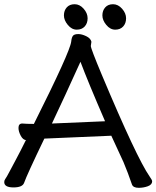

<svg xmlns="http://www.w3.org/2000/svg" viewBox="-27 -879 744 914"><path d="M220.2 -291 473.1 -301.8Q391.1 -491.2 356 -585Q278.3 -413.1 220.2 -291ZM633.3 15.1Q606.9 15.1 601.1 -1Q582 -57.1 561 -106.9L502.9 -232.9L184.1 -219.2Q101.1 -46.9 87.4 -7.8Q79.1 13.2 37.1 13.2Q-6.8 13.2 -6.8 -12.2Q-6.8 -20 -2.4 -26.1Q2 -32.2 6.1 -39.6Q10.3 -46.9 19.8 -64.9Q29.3 -83 48.8 -119.4Q68.4 -155.8 96.2 -211.9H99.1Q83 -211.9 72 -232.4Q61 -252.9 61 -270Q61 -291 79.1 -291Q98.1 -289.1 134.3 -289.1Q307.1 -633.8 312 -681.2Q314 -701.2 320.6 -709Q327.1 -716.8 346.2 -716.8Q362.3 -716.8 383.3 -706.8Q404.3 -696.8 408.2 -680.2L405.3 -660.2Q405.3 -647.9 458 -522Q624 -127 685.1 -39.1Q697.3 -22 697.3 -16.1Q697.3 0 676.8 7.6Q656.2 15.1 633.3 15.1ZM376.2 -752.9Q362.3 -737.8 338.4 -737.8Q314.5 -737.8 295.9 -760.3Q277.3 -782.7 277.3 -805.7Q277.3 -828.6 290.8 -843.8Q304.2 -858.9 328.4 -858.9Q352.5 -858.9 371.3 -837.4Q390.1 -815.9 390.1 -792Q390.1 -768.1 376.2 -752.9ZM559.3 -752.9Q545.4 -737.8 521.5 -737.8Q497.6 -737.8 479 -760.3Q460.4 -782.7 460.4 -805.7Q460.4 -828.6 473.9 -843.8Q487.3 -858.9 511.2 -858.9Q535.2 -858.9 554.2 -837.4Q573.2 -815.9 573.2 -792Q573.2 -768.1 559.3 -752.9Z"/></svg>

Font: LXGW WenKai GB Screen
Style: Regular
Weight: 400
Designer: LXGW / Fontworks Inc.
Foundry: LXGW / Fontworks Inc.
Version: Version 1.321;February 19, 2024;FontCreator 14.0.0.2901 64-b